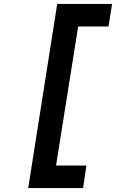

<svg xmlns="http://www.w3.org/2000/svg" viewBox="-20 -850 640 980"><path d="M124 110H404L421 -5H266L379 -715H534L552 -830H272Z"/></svg>

Font: JetBrains Mono
Style: Bold Italic
Weight: 558
Italic angle: -9°
Monospace: yes
Designer: Philipp Nurullin, Konstantin Bulenkov
Foundry: JetBrains
Version: Version 2.305